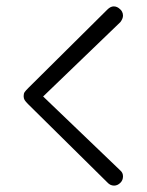

<svg xmlns="http://www.w3.org/2000/svg" viewBox="-20 -642 459 601"><path d="M68 -316 316 -71Q325 -61 337 -61Q348 -61 357 -70Q365 -78 365 -90Q365 -101 357 -108L115 -340L357 -573Q365 -584 365 -593Q365 -600 362 -605.5Q359 -611 356 -613Q347 -622 336 -622Q326 -622 316 -612L69 -367Q60 -358 57 -353.5Q54 -349 54 -341Q54 -334 57 -329Q60 -324 68 -316Z"/></svg>

Font: SN Pro Light
Style: Regular
Weight: 300
Designer: Tobias Whetton
Foundry: Supernotes
Version: Version 1.002